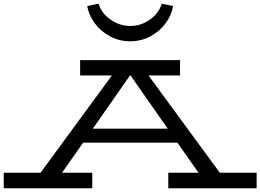

<svg xmlns="http://www.w3.org/2000/svg" viewBox="-28 -1008 1394 1028"><path d="M1346 -83V0H873V-83H1035L922 -244H417L304 -83H466V0H-8V-83H189L571 -604H401V-686H936V-604H767L1149 -83ZM870 -319 671 -604H668L469 -319ZM439 -976 500 -988Q516 -936 564.5 -902.5Q613 -869 670 -869Q726 -869 774 -902.5Q822 -936 838 -988L899 -976Q891 -928 859.5 -884.5Q828 -841 778.5 -814Q729 -787 669 -787Q610 -787 560 -814Q510 -841 478.5 -884.5Q447 -928 439 -976Z"/></svg>

Font: BioRhyme Expanded
Style: Regular
Weight: 400
Width: 7
Designer: Aoife Mooney
Foundry: Aoife Mooney Type
Version: Version 1.000